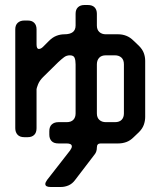

<svg xmlns="http://www.w3.org/2000/svg" viewBox="-20 -643 649 767"><path d="M168 76Q161 86 161 92Q161 104 182 104H223Q239 104 254 97.5Q269 91 280 76L358 -26Q367 -37 367 -54Q367 -70 382 -70H453Q469 -70 484.5 -75.5Q500 -81 514 -95L535 -115Q549 -129 554.5 -144.5Q560 -160 560 -176V-400Q560 -416 554.5 -431Q549 -446 535 -460L514 -480Q500 -494 484.5 -500Q469 -506 453 -506H403Q387 -506 377 -515Q367 -524 367 -541V-588Q367 -604 358 -613.5Q349 -623 331 -623H317Q301 -623 291.5 -614Q282 -605 282 -588V-541Q282 -506 237 -506Q221 -506 205.5 -500Q190 -494 176 -480L152 -456Q143 -447 134.5 -447.5Q126 -448 126 -466V-526Q126 -542 117 -551.5Q108 -561 91 -561H77Q61 -561 51 -552Q41 -543 41 -526V-131Q41 -115 50 -105Q59 -95 77 -95H91Q107 -95 116.5 -104Q126 -113 126 -131V-287Q126 -290 132 -306Q138 -321 152 -335L213 -395Q226 -407 236 -414.5Q246 -422 259 -422Q274 -422 278 -412Q282 -402 282 -386V-190Q282 -174 273 -164.5Q264 -155 246 -155H213Q197 -155 187 -146Q177 -137 177 -119V-105Q177 -89 186 -79.5Q195 -70 213 -70H246Q267 -70 267 -58Q267 -52 260 -42ZM367 -190V-386Q367 -402 376 -412Q385 -422 403 -422H439Q455 -422 465 -413Q475 -404 475 -386V-190Q475 -174 466 -164.5Q457 -155 439 -155H403Q387 -155 377 -164Q367 -173 367 -190Z"/></svg>

Font: WDXL Lubrifont JP N
Style: Regular
Weight: 400
Designer: [WDXL Lubrifont] Copyright 2020-2022 (c) NightFurySL2001, Skr-ZERO; [ZCOOL QingKe HuangYou] Copyright 2018-2022 (c) The 
Version: Version 2.001;hotconv 1.1.1;makeotfexe 2.6.0